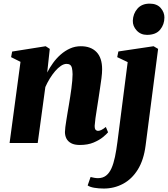

<svg xmlns="http://www.w3.org/2000/svg" viewBox="-20 -806 947 1082"><path d="M246 -397.5Q260 -425 279 -451.2Q298 -477.5 322.2 -498.8Q346.5 -520 374.8 -532.8Q403 -545.5 435.5 -545.5Q492 -545.5 523.8 -512.8Q555.5 -480 555.5 -415.5Q555.5 -394.5 551.8 -365.2Q548 -336 543.2 -305Q538.5 -274 534.5 -247Q531 -222 526.2 -194Q521.5 -166 518 -140.2Q514.5 -114.5 513.5 -97Q513.5 -79 519.5 -73.8Q525.5 -68.5 532 -68.5Q540.5 -68.5 551 -73.5Q561.5 -78.5 576.5 -90.5L589 -60.5Q581 -50.5 560.5 -33.5Q540 -16.5 507.5 -2.8Q475 11 430 11Q399.5 11 381 1Q362.5 -9 354.2 -25.5Q346 -42 346 -62Q346 -72.5 348.2 -90Q350.5 -107.5 354 -129.2Q357.5 -151 361.2 -173.8Q365 -196.5 368.5 -216.5Q372 -238.5 375.8 -262Q379.5 -285.5 382.5 -308.2Q385.5 -331 387.2 -351.2Q389 -371.5 389 -387.5Q388.5 -409.5 385.5 -422.2Q382.5 -435 375 -440.5Q367.5 -446 355 -446Q340 -446 323.2 -434.8Q306.5 -423.5 290.5 -404.8Q274.5 -386 260.2 -362.8Q246 -339.5 235.5 -315.5L192.5 0H34L95.5 -457.5L42.5 -484L48.5 -515.5L237.5 -545.5L260.5 -530.5ZM800.5 14Q790 96 756.5 149.8Q723 203.5 673.2 230Q623.5 256.5 565 256.5Q536 256.5 511.2 252.2Q486.5 248 474 239L490.5 191.5Q499 194 511 196Q523 198 532 198Q559 198 577.5 183.8Q596 169.5 608 142.8Q620 116 628 77.8Q636 39.5 642 -8L699.5 -456L640.5 -484L647 -516L845.5 -545.5L871 -530.5ZM808.5 -609.5Q773 -609.5 750.2 -634.2Q727.5 -659 728.5 -689.5Q730 -729 754.5 -757.2Q779 -785.5 823.5 -785.5Q864.5 -785.5 885.8 -760.8Q907 -736 906.5 -707Q906.5 -668 882.5 -638.8Q858.5 -609.5 808.5 -609.5Z"/></svg>

Font: Merriweather 72pt Black
Style: Italic
Weight: 900
Italic angle: -7.8°
Version: Version 2.101